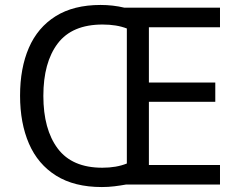

<svg xmlns="http://www.w3.org/2000/svg" viewBox="-20 -745 968 775"><path d="M386 -725Q436 -725 482 -714H868V-635H581V-412H849V-334H581V-79H868V0H488Q466 4 441.5 7Q417 10 391 10Q280 10 206.5 -36Q133 -82 97 -165Q61 -248 61 -359Q61 -470 96.5 -552Q132 -634 204.5 -679.5Q277 -725 386 -725ZM394 -646Q271 -646 213 -569.5Q155 -493 155 -358Q155 -223 213 -145.5Q271 -68 393 -68Q450 -68 492 -85V-630Q451 -646 394 -646Z"/></svg>

Font: Noto Sans PhagsPa
Style: Regular
Weight: 400
Designer: Monotype Design Team
Foundry: Monotype Imaging Inc.
Version: Version 2.004; ttfautohint (v1.8.4.7-5d5b)